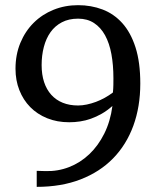

<svg xmlns="http://www.w3.org/2000/svg" viewBox="-20 -707 603 743"><path d="M418.9 -403.8Q418.9 -455.1 411.1 -497.6Q403.3 -540 386.5 -570.6Q369.6 -601.1 343.8 -617.9Q317.9 -634.8 282.2 -634.8Q246.1 -634.8 219.5 -620.8Q192.9 -606.9 175.5 -582.5Q158.2 -558.1 149.7 -525.4Q141.1 -492.7 141.1 -455.1Q141.1 -418.5 150.6 -389.4Q160.2 -360.4 178.5 -340.1Q196.8 -319.8 222.9 -309.3Q249 -298.8 282.2 -298.8Q298.3 -298.8 315.9 -302.5Q333.5 -306.2 351.1 -312.7Q368.7 -319.3 385.5 -328.6Q402.3 -337.9 417 -349.1Q418.5 -364.7 418.7 -378.7Q418.9 -392.6 418.9 -403.8ZM522.9 -383.8Q522.9 -294.4 496.1 -220.7Q469.2 -147 417.7 -94.2Q366.2 -41.5 291.7 -12.7Q217.3 16.1 122.1 16.1V-45.9L155.8 -44.9Q203.6 -43.5 247.1 -60.3Q290.5 -77.1 325.2 -109.9Q359.9 -142.6 383.5 -189.9Q407.2 -237.3 415 -296.9Q394.5 -278.8 373.5 -266.8Q352.5 -254.9 331.8 -247.6Q311 -240.2 290 -237.1Q269 -233.9 248 -233.9Q200.7 -233.9 162.4 -249.5Q124 -265.1 96.9 -292.7Q69.8 -320.3 54.9 -358.2Q40 -396 40 -440.9Q40 -495.6 58.8 -541Q77.6 -586.4 110.4 -618.9Q143.1 -651.4 187.3 -669.2Q231.4 -687 282.2 -687Q332.5 -687 376.5 -670.4Q420.4 -653.8 453.1 -617.7Q485.8 -581.5 504.4 -523.7Q522.9 -465.8 522.9 -383.8Z"/></svg>

Font: Charis SIL Afr
Style: Regular
Weight: 400
Foundry: SIL International
Version: Version 5.000